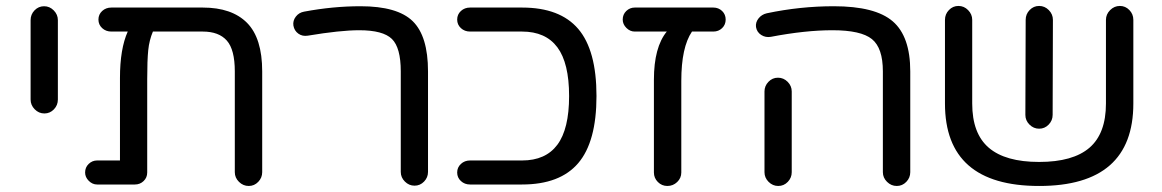

<svg xmlns="http://www.w3.org/2000/svg" viewBox="-20 -615 3873 640"><path d="M172.9 -547.9V-283.2Q172.9 -264.2 159.7 -250.5Q146.5 -236.8 127.9 -236.8Q109.4 -236.8 95.7 -250.7Q82 -264.6 82 -283.2V-547.9Q82 -566.9 95.2 -580.6Q108.4 -594.2 127 -594.2Q145.5 -594.2 159.2 -580.3Q172.9 -566.4 172.9 -547.9Z M854 -377V-41Q854 -22.5 840.8 -8.8Q827.6 4.9 809.1 4.9Q790.5 4.9 776.6 -8.8Q762.7 -22.5 762.7 -41V-377Q762.7 -449.7 736.1 -479.7Q709.5 -509.8 655.8 -509.8H489.7Q477.5 -481 474.1 -447.5Q470.7 -414.1 470.7 -351.1V-40Q470.7 -22.9 458.7 -11.5Q446.8 0 429.7 0H303.7Q288.1 0 275.9 -12.2Q263.7 -24.4 263.7 -40Q263.7 -57.1 275.6 -68.6Q287.6 -80.1 303.7 -80.1H379.9V-355Q379.9 -452.1 405.8 -509.8H351.1Q333 -509.8 320.6 -521.2Q308.1 -532.7 308.1 -549.8Q308.1 -566.9 320.6 -578.4Q333 -589.8 351.1 -589.8H655.8Q752.9 -589.8 803.5 -538.8Q854 -487.8 854 -377Z M958 -529.8Q955.6 -545.9 966.1 -559.6Q976.6 -573.2 993.7 -576.2Q1089.8 -594.2 1181.6 -594.2Q1304.7 -594.2 1355.7 -544.4Q1406.7 -494.6 1406.7 -377V-42Q1406.7 -23.4 1393.6 -9.8Q1380.4 3.9 1361.8 3.9Q1343.3 3.9 1329.6 -9.8Q1315.9 -23.4 1315.9 -42V-377Q1315.9 -456.1 1286.4 -485.1Q1256.8 -514.2 1177.7 -514.2Q1114.3 -514.2 1005.9 -496.1Q987.8 -493.2 974.4 -502.9Q960.9 -512.7 958 -529.8Z M1720.2 0H1546.9Q1528.8 0 1516.4 -11.5Q1503.9 -22.9 1503.9 -40Q1503.9 -57.1 1516.4 -68.6Q1528.8 -80.1 1546.9 -80.1H1720.2Q1798.8 -80.1 1837.9 -132.6Q1877 -185.1 1877 -294.9Q1877 -404.8 1837.9 -457.3Q1798.8 -509.8 1720.2 -509.8H1546.9Q1528.8 -509.8 1516.4 -521.2Q1503.9 -532.7 1503.9 -549.8Q1503.9 -566.9 1516.4 -578.4Q1528.8 -589.8 1546.9 -589.8H1720.2Q1846.7 -589.8 1907.5 -518.6Q1968.3 -447.3 1968.3 -294.9Q1968.3 -142.6 1907.5 -71.3Q1846.7 0 1720.2 0Z M2357.9 -509.8H2286.6Q2251 -457.5 2251 -345.2V-40Q2251 -21.5 2237.3 -8.3Q2223.6 4.9 2204.6 4.9Q2186 4.9 2172.9 -8.3Q2159.7 -21.5 2159.7 -40V-349.1Q2159.7 -457.5 2202.6 -509.8H2095.7Q2080.1 -509.8 2067.9 -522Q2055.7 -534.2 2055.7 -549.8Q2055.7 -566.9 2067.6 -578.4Q2079.6 -589.8 2095.7 -589.8H2357.9Q2375 -589.8 2387 -578.4Q2398.9 -566.9 2398.9 -549.8Q2398.9 -532.7 2387 -521.2Q2375 -509.8 2357.9 -509.8Z M2500 -524.9Q2498 -540.5 2508.5 -553.7Q2519 -566.9 2536.1 -570.8Q2647.5 -594.2 2759.3 -594.2Q2897.5 -594.2 2955.8 -543.9Q3014.2 -493.7 3014.2 -377V-41Q3014.2 -22.5 3001 -8.8Q2987.8 4.9 2969.2 4.9Q2950.7 4.9 2936.8 -8.8Q2922.9 -22.5 2922.9 -41V-377Q2922.9 -455.1 2886.5 -484.6Q2850.1 -514.2 2754.9 -514.2Q2664.1 -514.2 2549.3 -492.2Q2531.7 -489.3 2517.3 -498.5Q2502.9 -507.8 2500 -524.9ZM2619.1 -310.1V-41Q2619.1 -22.5 2606 -8.8Q2592.8 4.9 2574.2 4.9Q2555.7 4.9 2542 -8.8Q2528.3 -22.5 2528.3 -41V-310.1Q2528.3 -328.6 2541.5 -342.3Q2554.7 -356 2573.2 -356Q2591.8 -356 2605.5 -342.3Q2619.1 -328.6 2619.1 -310.1Z M3757.8 -548.8V-270Q3757.8 4.9 3443.8 4.9Q3129.9 4.9 3129.9 -270V-548.8Q3129.9 -567.9 3143.1 -581.5Q3156.2 -595.2 3174.8 -595.2Q3193.4 -595.2 3207 -581.3Q3220.7 -567.4 3220.7 -548.8V-270Q3220.7 -169.9 3275.9 -122.6Q3331.1 -75.2 3443.8 -75.2Q3556.6 -75.2 3611.6 -122.6Q3666.5 -169.9 3666.5 -270V-548.8Q3666.5 -567.4 3680.4 -581.3Q3694.3 -595.2 3712.9 -595.2Q3731.4 -595.2 3744.6 -581.5Q3757.8 -567.9 3757.8 -548.8ZM3397.9 -231.9 3398.9 -548.8Q3398.9 -567.9 3412.1 -581.5Q3425.3 -595.2 3443.8 -595.2Q3462.4 -595.2 3476.1 -581.3Q3489.7 -567.4 3489.7 -548.8L3488.8 -231.9Q3488.8 -213.4 3475.6 -199.7Q3462.4 -186 3443.8 -186Q3425.3 -186 3411.6 -199.7Q3397.9 -213.4 3397.9 -231.9Z"/></svg>

Font: Aka-Acid-Varela
Style: Regular
Weight: 400
Designer: Joe Prince, Avraham Cornfeld, Cyberella
Foundry: Joe Prince, Avraham Cornfeld, Cyberella
Version: Version 2.000; ttfautohint (v1.5.33-1714) -l 8 -r 50 -G 200 